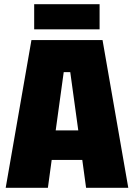

<svg xmlns="http://www.w3.org/2000/svg" viewBox="-20 -890 635 910"><path d="M7 0 129 -700H466L588 0H388L370 -132H225L207 0ZM244 -272H351L313 -548H282ZM142 -751V-870H452V-751Z"/></svg>

Font: Tektur SemiCondensed ExtraBold
Style: Regular
Weight: 800
Width: 4
Designer: Adam Jagosz
Foundry: Adam Jagosz
Version: Version 1.005;gftools[0.9.30]